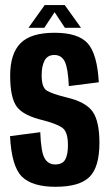

<svg xmlns="http://www.w3.org/2000/svg" viewBox="-20 -731 433 756"><path d="M198.5 4.5Q106.5 4.5 66 -35.8Q25.5 -76 19.5 -195L138.5 -210.5Q141.5 -131.5 155.8 -107.5Q170 -83.5 197 -83.5Q225.5 -83.5 236.5 -102.2Q247.5 -121 247.5 -159Q247.5 -210.5 227 -226.5Q206.5 -242.5 151.5 -257Q72 -275.5 46 -311Q20 -346.5 20 -433.5Q20 -519 60.5 -560.5Q101 -602 195 -602Q288.5 -602 325.8 -559.8Q363 -517.5 369 -407L251 -392Q248 -462 235.2 -488.2Q222.5 -514.5 194 -514.5Q167 -514.5 155.5 -492.5Q144 -470.5 144 -434.5Q144 -386 165 -373.8Q186 -361.5 239.5 -348Q316.5 -330.5 344 -292.5Q371.5 -254.5 371.5 -168.5Q371.5 -73 332.2 -34.2Q293 4.5 198.5 4.5ZM92 -621.5 156 -711H235L299 -621.5H235.5L195 -683L154.5 -621.5Z"/></svg>

Font: Anybody Condensed SemiBold
Style: Regular
Weight: 600
Width: 3
Designer: Tyler Finck
Foundry: Etcetera Type Company
Version: Version 1.010; ttfautohint (v1.8.3) -l 8 -r 50 -G 200 -x 14 